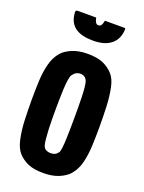

<svg xmlns="http://www.w3.org/2000/svg" viewBox="-170 -998 813 1086"><g transform="rotate(20 236.5 -454.5)"><path d="M390 -910Q388 -854 350 -822Q312 -790 240 -790Q105 -790 92 -892Q90 -907 91.5 -913Q93 -919 107 -919H210Q214 -919 214.5 -918Q215 -917 215 -913Q217 -904 222.5 -893Q228 -882 240 -882Q253 -882 258.5 -893.5Q264 -905 265 -914Q265 -919 269 -919H382Q389 -919 389.5 -917.5Q390 -916 390 -910ZM233 10Q176 10 141 -5Q106 -20 81 -47Q57 -74 46 -124Q35 -174 32.5 -235.5Q30 -297 30 -357Q30 -416 32.5 -471Q35 -526 47 -573Q59 -620 87 -653Q108 -677 147 -693.5Q186 -710 240 -710Q297 -710 332 -695Q367 -680 392 -653Q417 -627 427.5 -576.5Q438 -526 440.5 -465Q443 -404 443 -343Q443 -285 440.5 -229.5Q438 -174 426.5 -127.5Q415 -81 386 -47Q365 -23 326 -6.5Q287 10 233 10ZM239 -590Q211 -590 193 -563Q187 -554 183.5 -529.5Q180 -505 178.5 -473.5Q177 -442 176.5 -410Q176 -378 176 -354Q176 -329 176 -297Q176 -265 177.5 -233.5Q179 -202 181.5 -176.5Q184 -151 188 -139Q193 -123 205.5 -116.5Q218 -110 234 -110Q248 -110 258 -114.5Q268 -119 278 -132Q283 -138 286 -162.5Q289 -187 290 -220.5Q291 -254 291.5 -288Q292 -322 292 -346Q292 -371 292 -403.5Q292 -436 291 -468Q290 -500 287.5 -525Q285 -550 281 -561Q270 -590 239 -590Z"/></g></svg>

Font: Railroad Gothic CC
Style: Bold
Weight: 700
Designer: indestructible type*
Foundry: Cowboy Collective
Version: Version 1.000